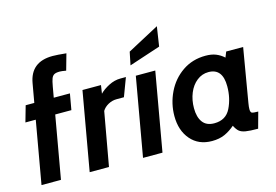

<svg xmlns="http://www.w3.org/2000/svg" viewBox="-99 -967 1698 1182"><g transform="rotate(-15 750.5 -375.5)"><path d="M105 -398H39L68 -500H123L144 -619Q166 -750 306 -750Q335 -750 393 -744L364 -641Q337 -646 324 -646Q300 -646 288.5 -639.5Q277 -633 271 -617.5Q265 -602 259 -568L247 -500H350L332 -398H229L159 0H35Z M430 -500H548L540 -447Q562 -470 599 -489Q636 -508 674 -508H709L665 -391H618Q590 -391 564.5 -377Q539 -363 526 -341L465 0H342Z M770 -500H894L806 0H682ZM772 -653 974 -761 955 -636 755 -570Z M935 -198Q935 -277 969.5 -348.5Q1004 -420 1068 -464Q1132 -508 1216 -508Q1254 -508 1281.5 -497Q1309 -486 1332 -465L1346 -500H1454L1396 -158Q1392 -135 1392 -120Q1392 -100 1401 -96Q1410 -92 1441 -92L1413 10Q1361 10 1334.5 5.5Q1308 1 1294 -10.5Q1280 -22 1267 -48Q1236 -21 1201.5 -5.5Q1167 10 1120 10Q1035 10 985 -48Q935 -106 935 -198ZM1297 -292Q1297 -406 1207 -406Q1166 -406 1133 -380Q1100 -354 1082 -310Q1064 -266 1064 -214Q1064 -157 1088 -124.5Q1112 -92 1162 -92Q1236 -92 1266.5 -154Q1297 -216 1297 -292Z"/></g></svg>

Font: Cabin
Style: Bold Italic
Weight: 700
Italic angle: -7°
Designer: Pablo Impallari
Foundry: Pablo Impallari. http://www.impallari.com Igino Marini. http://www.ikern.com
Version: Version 2.200